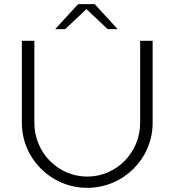

<svg xmlns="http://www.w3.org/2000/svg" viewBox="-20 -896 838 922"><path d="M245 -756H293L395 -852.4L497 -756H545L435 -876H355ZM145 -306V-700H85V-306C85 -133.8 225.7 6 399 6C572.3 6 713 -133.8 713 -306V-700H653V-306C653 -163.6 539.2 -48 399 -48C258.8 -48 145 -163.6 145 -306Z"/></svg>

Font: Resamitz
Style: Regular
Weight: 500
Designer: gluk
Foundry: gluk
Version: Version 0.047